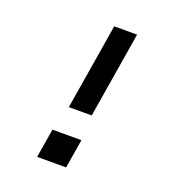

<svg xmlns="http://www.w3.org/2000/svg" viewBox="-133 -841 866 947"><g transform="rotate(20 300.0 -367.5)"><path d="M231 -284 305 -735H425L351 -284ZM168 0 193 -152H345L320 0Z"/></g></svg>

Font: Iosevka SS04 Extended
Style: Bold Italic
Weight: 700
Width: 7
Italic angle: -9°
Monospace: yes
Designer: Belleve Invis
Foundry: Belleve Invis
Version: Version 19.0.0; ttfautohint (v1.8.4)